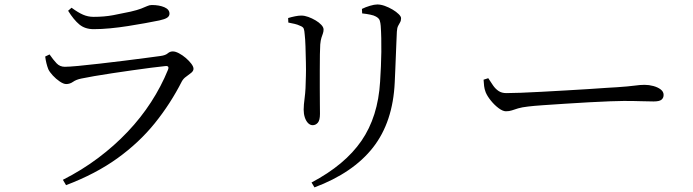

<svg xmlns="http://www.w3.org/2000/svg" viewBox="-20 -766 3040 842"><path d="M178.2 -518.1 197.3 -527.3Q213.6 -503.7 228.1 -488.4Q242.5 -473.1 264.3 -473.1Q281.5 -473.1 323 -476.9Q364.5 -480.7 417 -486.9Q469.5 -493.1 522.9 -499.5Q576.3 -505.9 619.8 -511.9Q663.2 -517.9 684.1 -520.5Q705.6 -523.4 715.4 -531.9Q725.2 -540.5 737.8 -540.5Q749.5 -540.5 764.9 -532.3Q780.4 -524.1 794.8 -511.8Q809.2 -499.4 818.9 -486.6Q828.6 -473.7 828.6 -464.4Q828.6 -455 818.6 -446.7Q808.7 -438.4 796.6 -430Q784.5 -421.7 777.6 -409.3Q727.9 -311.5 659.1 -226Q590.3 -140.6 495.1 -72Q399.9 -3.4 269.7 46L255.8 22.5Q339.3 -19.8 410.3 -73.1Q481.3 -126.4 539.8 -188.1Q598.2 -249.7 642.6 -318.4Q687 -387 716.7 -460Q724 -478.5 704.9 -476.2Q680.2 -473.8 642.4 -468.9Q604.5 -464 560.2 -457.7Q515.9 -451.4 472.6 -444.9Q429.3 -438.3 393.3 -432.2Q357.4 -426.1 337 -421.6Q314.2 -417 300.4 -407.2Q286.5 -397.4 270.3 -397.4Q258.7 -397.4 242.1 -408.6Q225.5 -419.8 211.6 -434.9Q197.6 -450.1 191.9 -462.3Q186.9 -475.2 183.5 -489.1Q180.1 -503 178.2 -518.1ZM678.9 -676.4Q651.1 -670.7 615.8 -664.3Q580.5 -657.9 541.2 -651.7Q501.9 -645.5 463.1 -641.8Q424.3 -638.1 390.7 -638.1Q352.9 -638.1 328.2 -658.5Q303.5 -678.9 278.7 -718.8L293.8 -732.1Q322.7 -710.8 344.4 -701.5Q366.1 -692.1 390.3 -692.1Q437.1 -692.1 476.1 -699.4Q515.1 -706.7 552.5 -714.9Q582.6 -721.9 599 -728.3Q615.4 -734.7 625.4 -739.3Q635.3 -744 645.9 -744Q678.2 -744 700.8 -734.3Q723.3 -724.6 723.3 -706Q723.3 -695.3 713.1 -688.4Q702.9 -681.6 678.9 -676.4Z M1359.1 55.8 1346.2 34.3Q1492.5 -42.9 1565.2 -148.6Q1637.8 -254.2 1646.9 -407.9Q1649.1 -441.6 1650.5 -474.7Q1651.9 -507.8 1652.3 -538.7Q1652.6 -569.6 1652 -598.5Q1651.4 -627.4 1649.6 -652.7Q1648.6 -665.6 1645.4 -675.9Q1642.2 -686.2 1628.2 -693.6Q1620 -698.5 1603.7 -701.8Q1587.4 -705.2 1568.2 -707.2L1567.2 -726.9Q1583.1 -734.9 1602.4 -740.6Q1621.6 -746.4 1634.9 -746.4Q1649.6 -746.4 1667.3 -740.2Q1684.9 -733.9 1701.4 -724.2Q1717.9 -714.4 1728.4 -704Q1738.9 -693.7 1738.9 -686.2Q1738.9 -675.4 1734.5 -668Q1730.2 -660.7 1725.8 -652.2Q1721.4 -643.6 1720.4 -627.1Q1719.4 -605.3 1718.2 -576.3Q1717 -547.3 1715.8 -516.7Q1714.6 -486.1 1713.4 -457.1Q1712.3 -428.2 1711.1 -405.2Q1703.3 -231.1 1616 -119.4Q1528.6 -7.8 1359.1 55.8ZM1244.4 -667.1 1243.6 -686.9Q1258.9 -691.6 1274.2 -694.6Q1289.5 -697.7 1301.4 -697.7Q1315.5 -697.7 1332 -691.8Q1348.5 -685.8 1363.9 -676.7Q1379.2 -667.7 1389.1 -657Q1399 -646.3 1399 -636.6Q1399 -627.2 1396 -619Q1393.1 -610.8 1389.6 -600.4Q1386.2 -589.9 1384.4 -571.1Q1383.4 -558.1 1382.9 -527.3Q1382.4 -496.5 1382.4 -457.1Q1382.4 -417.7 1382.4 -378.6Q1382.4 -339.6 1382.8 -309.4Q1383.2 -279.2 1383.2 -266.8Q1383.2 -238.4 1373.7 -227.7Q1364.2 -217 1351.2 -217Q1340.1 -217 1331 -226.2Q1322 -235.4 1316.8 -251Q1311.7 -266.7 1311.7 -285.1Q1311.7 -304.9 1316.2 -338.5Q1320.8 -372 1321.5 -433.1Q1322.3 -456.7 1321.5 -492.2Q1320.8 -527.8 1319.7 -562Q1318.5 -596.3 1316.3 -614.1Q1315.1 -632.1 1312.1 -640.1Q1309.1 -648.1 1296.5 -652.7Q1284.9 -658.4 1272.4 -661.2Q1259.8 -664.1 1244.4 -667.1Z M2121.2 -423.1Q2131.9 -406.1 2142.4 -391.1Q2152.8 -376.1 2166.6 -366.9Q2180.3 -357.7 2200.6 -357.7Q2223.3 -357.7 2264.2 -359.2Q2305.1 -360.7 2355.8 -363.5Q2406.6 -366.3 2459.4 -369.3Q2512.2 -372.3 2559.7 -375.3Q2607.3 -378.3 2641 -380.8Q2674.6 -383.3 2686.1 -383.5Q2736.1 -386.9 2762 -390.4Q2787.8 -394 2806.6 -394Q2826 -394 2845.5 -388.7Q2864.9 -383.4 2877.5 -373.7Q2890.2 -363.9 2890.2 -349.8Q2890.2 -336.4 2880.9 -328.8Q2871.7 -321.1 2846.2 -321.1Q2819.9 -321.1 2790.6 -322.2Q2761.2 -323.3 2715.3 -323.3Q2696.6 -323.3 2655.6 -321.8Q2614.5 -320.3 2562.4 -317.4Q2510.2 -314.5 2457.9 -311.1Q2405.5 -307.7 2362.1 -304.7Q2318.7 -301.7 2296.5 -298.9Q2268.3 -295.7 2252.2 -290.8Q2236 -285.8 2224.6 -281.9Q2213.3 -278 2198.6 -278Q2185.1 -278 2166.6 -291.7Q2148.2 -305.5 2132.6 -324.9Q2117 -344.2 2110 -361.1Q2104.5 -375.4 2103 -388.7Q2101.4 -402.1 2100.7 -416.5Z"/></svg>

Font: Early Summer Mincho VF
Style: Regular
Weight: 250
Designer: GuiWonder
Version: Version 1.002